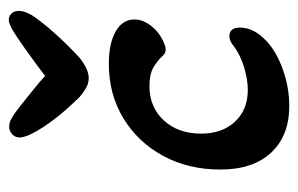

<svg xmlns="http://www.w3.org/2000/svg" viewBox="-144 -540 696 449"><g transform="rotate(-90 204.5 -315.0)"><path d="M247 -456Q234 -456 222.5 -463Q211 -470 203 -477Q193 -487 175.5 -506.5Q158 -526 141.5 -549Q125 -572 116 -591Q112 -599 110 -606Q108 -613 108 -617Q108 -628 115.5 -635Q123 -642 133 -642Q137 -642 142 -641Q147 -640 153 -636Q163 -631 180.5 -617Q198 -603 218 -587Q238 -571 252 -558Q282 -581 315 -604.5Q348 -628 363 -636Q376 -643 383 -643Q392 -643 398 -636.5Q404 -630 404 -620Q404 -606 394 -589Q383 -572 363.5 -549Q344 -526 324.5 -506.5Q305 -487 294 -477Q267 -456 247 -456ZM182 13Q112 13 72.5 -29.5Q33 -72 33 -148Q33 -223 65 -282Q97 -341 153 -375Q209 -409 280 -409Q328 -409 356 -393Q384 -377 384 -349Q384 -324 360 -300Q351 -291 336.5 -283.5Q322 -276 314 -276Q305 -276 299 -283Q289 -294 273 -304Q257 -314 228 -314Q179 -314 148 -280.5Q117 -247 117 -193Q117 -144 145 -114Q173 -84 219 -84Q243 -84 271.5 -92.5Q300 -101 322 -117Q333 -127 345 -127Q365 -127 365 -102Q365 -69 332 -39Q307 -16 265.5 -1.5Q224 13 182 13Z"/></g></svg>

Font: Akaya Telivigala
Style: Regular
Weight: 400
Designer: Vaishnavi Murthy Yerkadithaya, Juan Luis Blanco Aristondo
Version: Version 1.002; ttfautohint (v1.8.3)